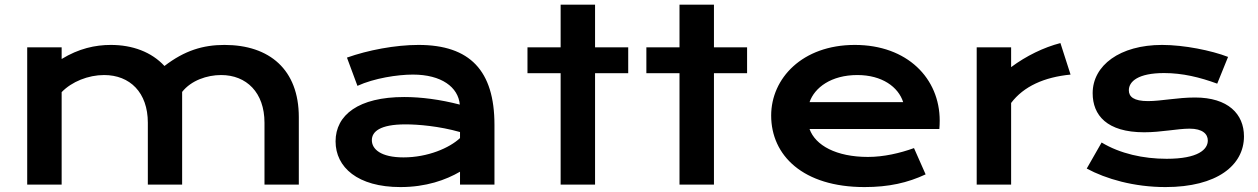

<svg xmlns="http://www.w3.org/2000/svg" viewBox="-20 -775 5282 806"><path d="M94.2 0H238.8V-388.2C281.2 -432.1 350.1 -460 417 -460C525.4 -460 600.6 -386.7 600.6 -259.8V0H744.6V-389.2C782.7 -437.5 849.1 -460 908.2 -460C1014.6 -460 1090.3 -386.7 1090.3 -259.8V0H1234.4V-283.2C1234.4 -482.9 1111.3 -586.4 922.4 -586.4C832.5 -586.4 754.9 -563 670.4 -498C616.2 -556.6 536.6 -586.4 445.3 -586.4C379.9 -586.4 310.5 -571.3 238.8 -527.3V-576.2H94.2Z M1388.7 -181.6C1388.7 -72.8 1481.4 10.3 1661.1 10.3C1768.6 10.3 1851.6 -19.5 1911.1 -54.2V0H2055.7V-251C2055.7 -478.5 1952.6 -586.4 1736.8 -586.4C1639.2 -586.4 1524.4 -564.5 1436.5 -533.2L1480.5 -414.6C1550.8 -446.8 1648.9 -461.9 1713.4 -461.9C1833 -461.9 1903.8 -409.2 1910.2 -335.9C1827.1 -357.4 1747.6 -367.7 1676.8 -367.7C1485.4 -367.7 1388.7 -292.5 1388.7 -181.6ZM1541 -186.5C1541 -222.2 1574.7 -252.9 1682.1 -252.9C1734.9 -252.9 1823.2 -245.6 1911.1 -220.7V-195.3C1866.7 -153.8 1775.9 -114.3 1673.8 -114.3C1578.6 -114.3 1541 -148.9 1541 -186.5Z M2333.5 0H2478V-467.8H2617.2V-576.2H2478V-755.4H2333.5V-576.2H2194.3V-467.8H2333.5Z M2832.5 0H2977.1V-467.8H3116.2V-576.2H2977.1V-755.4H2832.5V-576.2H2693.4V-467.8H2832.5Z M3217.3 -290C3217.3 -122.6 3350.6 10.3 3609.4 10.3C3711.4 10.3 3790.5 -7.8 3865.7 -43L3816.9 -153.3C3757.3 -131.8 3689.5 -116.2 3623.5 -116.2C3490.7 -116.2 3402.8 -164.6 3378.4 -233.4H3923.3C3924.3 -243.7 3924.8 -257.8 3924.8 -268.6C3924.8 -445.8 3789.1 -586.4 3568.4 -586.4C3347.7 -586.4 3217.3 -445.8 3217.3 -290ZM3378.4 -346.2C3399.4 -407.2 3469.2 -460 3579.1 -460C3682.6 -460 3751 -410.2 3771.5 -346.2Z M4080.1 0H4224.6V-342.8C4277.3 -412.6 4363.8 -451.2 4474.1 -461.9L4431.6 -594.2C4361.8 -576.2 4288.1 -540.5 4224.6 -493.2V-576.2H4080.1Z M4542 -67.4C4622.6 -23.9 4740.2 10.3 4872.6 10.3C5088.9 10.3 5202.1 -81.1 5202.1 -202.6C5202.1 -296.4 5135.3 -365.7 4996.6 -365.7C4922.4 -365.7 4854.5 -350.6 4799.3 -350.6C4739.7 -350.6 4718.8 -368.7 4718.8 -396C4718.8 -433.6 4758.8 -468.3 4866.7 -468.3C4943.8 -468.3 5016.6 -450.7 5089.8 -423.8L5135.3 -536.1C5065.9 -563 4950.7 -586.4 4858.4 -586.4C4681.2 -586.4 4566.9 -500.5 4566.9 -383.8C4566.9 -291.5 4626.5 -219.7 4783.2 -219.7C4855 -219.7 4922.9 -234.9 4973.6 -234.9C5028.3 -234.9 5050.3 -212.4 5050.3 -185.1C5050.3 -147.9 5010.3 -108.4 4877.4 -108.4C4779.8 -108.4 4682.1 -129.9 4604.5 -176.8Z"/></svg>

Font: Krona One
Style: Regular
Weight: 400
Designer: Yvonne Schüttler
Foundry: Yvonne Schüttler
Version: Version 1.002